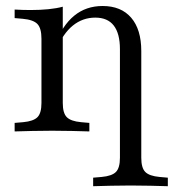

<svg xmlns="http://www.w3.org/2000/svg" viewBox="-20 -447 609 653"><path d="M157.3 -2.4Q119.4 -2.4 89.9 -1.6Q60.5 -0.8 29.8 0V-29L58.9 -31.5Q93.5 -34.7 107.3 -48.4Q121 -62.1 121 -96.8V-206.5H193.5V-96.8Q193.5 -62.1 207.3 -48.4Q221 -34.7 255.6 -31.5L283.9 -29V0Q254 -0.8 224.6 -1.6Q195.2 -2.4 157.3 -2.4ZM121 -206.5V-315.3Q121 -350.8 107.3 -365.3Q93.5 -379.8 57.3 -383.1L29.8 -385.5V-414.5Q45.2 -413.7 57.7 -413.3Q70.2 -412.9 83.9 -412.9Q116.9 -412.9 144.8 -415.7Q172.6 -418.5 193.5 -424.2V-414.5V-206.5ZM387.9 -206.5V-279.8Q387.9 -333.1 366.9 -360.1Q346 -387.1 304 -387.1Q261.3 -387.1 227.8 -360.1Q194.4 -333.1 171 -277.4L166.9 -294.4Q191.9 -360.5 232.3 -393.5Q272.6 -426.6 329 -426.6Q391.9 -426.6 426.2 -386.7Q460.5 -346.8 460.5 -273.4V-206.5ZM424.2 183.9Q386.3 183.9 356.9 184.7Q327.4 185.5 296.8 186.3V157.3L325.8 154.8Q360.5 151.6 374.2 137.9Q387.9 124.2 387.9 89.5V-206.5H460.5V89.5Q460.5 124.2 474.2 137.9Q487.9 151.6 522.6 154.8L550.8 157.3V186.3Q521 185.5 491.5 184.7Q462.1 183.9 424.2 183.9Z"/></svg>

Font: Playfair 5pt SemiExpanded Light Light
Style: Regular
Weight: 300
Version: Version 2.203